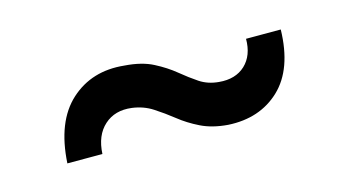

<svg xmlns="http://www.w3.org/2000/svg" viewBox="-34 -541 556 307"><g transform="rotate(-15 244.0 -388.0)"><path d="M316 -320.5Q290 -322.5 271.2 -331.8Q252.5 -341 237.8 -352.8Q223 -364.5 208 -374.2Q193 -384 174 -386.5Q146.5 -390 128.8 -374Q111 -358 109.5 -327.5H51.5Q55.5 -395.5 91.2 -428Q127 -460.5 180 -455Q208.5 -453 227.2 -443.2Q246 -433.5 260.2 -421.8Q274.5 -410 288 -401Q301.5 -392 319.5 -390.5Q346.5 -388 362.8 -403.2Q379 -418.5 379 -446H436.5Q435 -381 401.5 -349.2Q368 -317.5 316 -320.5Z"/></g></svg>

Font: Big Shoulders Text Thin Medium
Style: Regular
Weight: 500
Version: Version 2.002